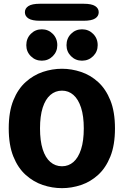

<svg xmlns="http://www.w3.org/2000/svg" viewBox="-20 -991 659 1022"><path d="M310 10.5Q258 10.5 208 -6.2Q158 -23 116.8 -60Q75.5 -97 51 -158Q26.5 -219 26.5 -307.5Q26.5 -396 51 -456.8Q75.5 -517.5 116.8 -554.5Q158 -591.5 208 -608.2Q258 -625 310 -625Q361 -625 411.2 -608.2Q461.5 -591.5 502.2 -554.5Q543 -517.5 567.5 -456.8Q592 -396 592 -307.5Q592 -219 567.5 -158Q543 -97 502.2 -60Q461.5 -23 411.2 -6.2Q361 10.5 310 10.5ZM310 -106Q345 -106 371 -128.8Q397 -151.5 411.5 -196.5Q426 -241.5 426 -307.5Q426 -373 411.5 -417.8Q397 -462.5 371 -485.5Q345 -508.5 310 -508.5Q274.5 -508.5 248 -485.5Q221.5 -462.5 207.2 -417.8Q193 -373 193 -307.5Q193 -241.5 207.2 -196.5Q221.5 -151.5 248 -128.8Q274.5 -106 310 -106ZM202.5 -668Q168 -668 144 -692Q120 -716 120 -750.5Q120 -786.5 144 -810.8Q168 -835 202.5 -835Q237 -835 261 -810.8Q285 -786.5 285 -750.5Q285 -716 261 -692Q237 -668 202.5 -668ZM416.5 -668Q382 -668 358 -692Q334 -716 334 -750.5Q334 -786.5 358 -810.8Q382 -835 416.5 -835Q451.5 -835 475.8 -810.8Q500 -786.5 500 -750.5Q500 -716 475.8 -692Q451.5 -668 416.5 -668ZM112.5 -926Q112.5 -946.5 131.5 -958.8Q150.5 -971 192 -971H425.5Q467.5 -971 486.5 -958.8Q505.5 -946.5 505.5 -926Q505.5 -905 486.5 -892.8Q467.5 -880.5 425.5 -880.5H192Q150.5 -880.5 131.5 -892.8Q112.5 -905 112.5 -926Z"/></svg>

Font: Sono Monospace
Style: Bold
Weight: 700
Designer: Tyler Finck
Foundry: Tyler Finck
Version: Version 2.112